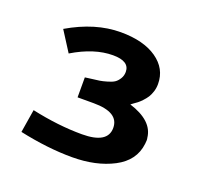

<svg xmlns="http://www.w3.org/2000/svg" viewBox="-86 -863 650 624"><g transform="rotate(20 239.0 -551.0)"><path d="M39 -354 52 -434Q144 -414 226 -414Q315 -414 315 -468Q315 -522 228 -522H172V-591Q177 -592 194.5 -594Q212 -596 221.5 -597.5Q231 -599 246.5 -603.5Q262 -608 270 -613.5Q278 -619 284.5 -629.5Q291 -640 291 -653Q291 -690 234 -690Q169 -690 96 -646L52 -715Q144 -769 232 -769Q311 -769 357 -737Q403 -705 403 -652Q403 -638 399 -625.5Q395 -613 389.5 -604.5Q384 -596 375.5 -587Q367 -578 361.5 -574Q356 -570 349 -565Q342 -560 341 -559Q424 -533 430 -476Q432 -469 430 -455Q423 -395 363.5 -364Q304 -333 221 -333Q137 -333 39 -354Z"/></g></svg>

Font: Coval
Style: Medium
Weight: 500
Foundry: Context Ltd
Version: Version 001.000